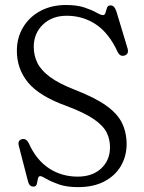

<svg xmlns="http://www.w3.org/2000/svg" viewBox="-20 -733 575 768"><path d="M292 15.5Q246.5 15.5 215.2 4.5Q184 -6.5 165.8 -17.5Q147.5 -28.5 141 -28.5Q133.5 -28.5 131.8 -18Q130 -7.5 127.2 3Q124.5 13.5 114 13.5Q96.5 13.5 91.5 -9.5L55 -150.5Q50 -172 68.5 -176.5Q84.5 -180.5 95.5 -159.5Q124.5 -94 175.2 -60.2Q226 -26.5 290.5 -26.5Q349.5 -26.5 384.5 -59Q419.5 -91.5 420 -142Q420.5 -174.5 406.8 -202.5Q393 -230.5 355.2 -256.5Q317.5 -282.5 245 -309.5Q137 -348.5 92.2 -403Q47.5 -457.5 47.5 -529.5Q47.5 -583 72.8 -624.5Q98 -666 142.2 -689.5Q186.5 -713 244 -713Q288 -713 317.8 -703Q347.5 -693 365.5 -682.8Q383.5 -672.5 392 -672.5Q399.5 -672.5 402 -682.2Q404.5 -692 408 -701.8Q411.5 -711.5 422.5 -711.5Q438 -711.5 446 -686L490 -540Q497 -517 478.5 -511Q460.5 -505 450.5 -525.5Q415.5 -601 363.5 -635.5Q311.5 -670 247 -670Q188.5 -670 151.8 -634.8Q115 -599.5 115 -545.5Q115 -511 129.5 -481.5Q144 -452 179.5 -425.5Q215 -399 279 -374Q358 -343.5 403.5 -311.5Q449 -279.5 467.8 -241.5Q486.5 -203.5 486.5 -155Q486 -107 463 -68.2Q440 -29.5 396.8 -7Q353.5 15.5 292 15.5Z"/></svg>

Font: Fraunces 72pt SuperSoft Light
Style: Regular
Weight: 300
Version: Version 1.000;[0bf87f6ff]